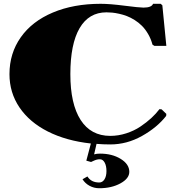

<svg xmlns="http://www.w3.org/2000/svg" viewBox="-20 -750 920 1010"><path d="M459 102.1 434.1 95.2 458 4.9Q328.6 -9.3 231.9 -58.1Q135.3 -106.9 82.5 -184.8Q29.8 -262.7 29.8 -359.9Q29.8 -469.7 89.4 -554Q148.9 -638.2 258.1 -684.1Q367.2 -730 509.8 -730Q557.6 -730 635 -720Q712.4 -710 734.9 -710Q777.3 -710 785.2 -730H825.2L834 -722.2L855 -508.8H792L782.2 -515.1Q773.9 -545.9 759 -571.3Q744.1 -596.7 726.8 -614Q709.5 -631.3 688.5 -644.5Q667.5 -657.7 647.7 -665.3Q627.9 -672.9 606.9 -677.5Q585.9 -682.1 570.3 -683.6Q554.7 -685.1 540 -685.1Q447.3 -685.1 398.7 -601.8Q350.1 -518.6 350.1 -359.9Q350.1 -203.1 404.1 -119.1Q458 -35.2 560.1 -35.2Q602.5 -35.2 644 -48.6Q685.5 -62 718.3 -84Q751 -106 775.9 -128.9Q800.8 -151.9 818.8 -175.8L830.1 -174.8L855 -150.9L854 -140.1Q806.2 -79.1 726.8 -34.7Q647.5 9.8 560.1 9.8Q522.5 9.8 487.8 6.8L475.1 62Q488.3 58.1 505.9 58.1Q569.8 58.1 615 85.9Q660.2 113.8 660.2 153.8Q660.2 189 613.5 214.6Q566.9 240.2 502 240.2Q474.6 240.2 451.2 227.5Q427.7 214.8 414.1 192.9L439.9 178.2Q459.5 210 502 210Q519 210 529.5 193.6Q540 177.2 540 149.9Q540 122.1 530.5 105Q521 87.9 505.9 87.9Q500.5 87.9 495.8 88.4Q491.2 88.9 486.1 90.6Q481 92.3 478 93.5Q475.1 94.7 468.5 97.7Q461.9 100.6 459 102.1Z"/></svg>

Font: Yokawerad
Style: Regular
Weight: 500
Designer: gluk
Foundry: gluk
Version: Version 0.79